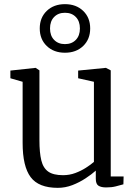

<svg xmlns="http://www.w3.org/2000/svg" viewBox="-20 -894 662 925"><path d="M491.5 9Q467.5 9 454.5 0.8Q441.5 -7.5 441.5 -33V-72Q421.5 -54 392.2 -34.8Q363 -15.5 328.8 -2.2Q294.5 11 258.5 11Q166.5 11 127.8 -40.5Q89 -92 89 -206V-500L30 -517V-554L151 -567H152L170 -555V-218Q170 -158.5 179 -121.5Q188 -84.5 212.5 -67.2Q237 -50 283.5 -50Q315 -50 343 -60.5Q371 -71 394 -85.8Q417 -100.5 432.5 -114V-500L356.5 -517V-554L489.5 -567H490.5L513.5 -555V-44H575.5L574.5 -6Q558 -1.5 538 3.8Q518 9 491.5 9ZM293 -640Q239 -640 205.2 -672.5Q171.5 -705 171.5 -757Q171.5 -809 205.2 -841.5Q239 -874 293 -874Q347 -874 380.8 -841.5Q414.5 -809 414.5 -757Q414.5 -705 380.8 -672.5Q347 -640 293 -640ZM293 -681.5Q325.5 -681.5 345.2 -701.8Q365 -722 365 -757Q365 -792 345.2 -812.2Q325.5 -832.5 293 -832.5Q260.5 -832.5 240.8 -812.2Q221 -792 221 -757Q221 -722 240.8 -701.8Q260.5 -681.5 293 -681.5Z"/></svg>

Font: Merriweather Light 18pt Light
Style: Regular
Weight: 300
Version: Version 2.100